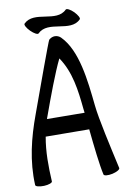

<svg xmlns="http://www.w3.org/2000/svg" viewBox="-107 -1062 770 1144"><g transform="rotate(-10 278.0 -489.5)"><path d="M190 -884C258 -952 379 -856 446 -924C453 -930 441 -951 422 -971C402 -991 381 -1002 374 -996C307 -928 186 -1024 118 -956C112 -950 123 -929 143 -909C163 -889 184 -878 190 -884ZM115 -2C110 -93 109 -183 125 -271L388 -269C399 -161 411 -50 425 11C427 19 450 22 478 16C505 10 526 -2 524 -11C495 -142 454 -322 446 -404C430 -558 411 -743 318 -836C309 -845 296 -851 282 -851C268 -851 256 -845 246 -836C241 -831 141 -556 89 -412C40 -279 6 -144 13 2C13 11 37 17 65 16C93 15 116 6 115 -2ZM156 -388C196 -499 248 -639 286 -716C350 -623 364 -508 375 -396C376 -388 377 -379 378 -371L151 -373C152 -378 154 -383 156 -388Z"/></g></svg>

Font: Nupuram Condensed Medium
Style: Regular
Weight: 500
Width: 3
Designer: Santhosh Thottingal (santhosh.thottingal@gmail.com)
Foundry: SMC
Version: Version 1.000